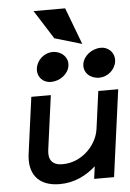

<svg xmlns="http://www.w3.org/2000/svg" viewBox="-58 -897 646 951"><g transform="rotate(-5 264.5 -421.5)"><path d="M302.5 -854H145.5L236.1 -711L371.7 -671ZM441.2 -497C482.2 -497 520.5 -529 526.1 -570C531.6 -611 502.1 -644 461.1 -644C416.1 -644 373.6 -611 368.1 -570C362.5 -529 396.2 -497 441.2 -497ZM201.2 -497C246.2 -497 288.5 -529 294.1 -570C299.6 -611 266.1 -644 221.1 -644C180.1 -644 142.6 -611 137.1 -570C131.5 -529 160.2 -497 201.2 -497ZM59.4 -151C46.7 -57 90.5 11 200.5 11C275.5 11 334.8 -21 380.4 -62L372 0H471L529.4 -432H430.4L405.3 -246C398.6 -197 371.2 -157 339.6 -130C311.3 -106 271.6 -86 222.6 -86C170.6 -86 151.5 -115 158 -163L194.4 -432H97.4Z"/></g></svg>

Font: Charger
Style: ExBdIt
Weight: 400
Designer: Jasper
Foundry: Cannot Into Space Fonts
Version: Version 0.99